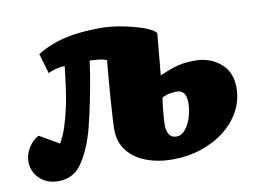

<svg xmlns="http://www.w3.org/2000/svg" viewBox="-65 -629 983 737"><g transform="rotate(-10 427.0 -260.5)"><path d="M119 -478Q144 -494 178.5 -507.5Q213 -521 260 -528.5Q307 -536 369 -536Q409 -536 454 -527Q499 -518 534 -505.5Q569 -493 579 -479L564 -317Q593 -329 613 -336Q633 -343 653.5 -346.5Q674 -350 702 -350Q760 -350 801 -316Q842 -282 842 -221Q842 -172 819.5 -130Q797 -88 757.5 -57Q718 -26 665.5 -8.5Q613 9 553 9Q497 9 451 -8.5Q405 -26 378.5 -60Q352 -94 352 -143Q352 -160 354 -191.5Q356 -223 358.5 -261Q361 -299 364.5 -338Q368 -377 371 -410Q358 -416 338.5 -418Q319 -420 305 -420Q298 -366 287.5 -311Q277 -256 267 -212Q257 -168 251 -148Q230 -77 197.5 -31Q165 15 108 15Q74 15 51.5 1Q29 -13 17.5 -34Q6 -55 6 -77Q6 -107 22.5 -133Q39 -159 62 -170L138 -126Q154 -154 164 -184.5Q174 -215 184 -260Q189 -283 192.5 -304.5Q196 -326 198.5 -346Q201 -366 203 -383.5Q205 -401 207 -416Q197 -416 185.5 -414Q174 -412 163 -408.5Q152 -405 142 -400ZM556 -232Q553 -215 551 -196.5Q549 -178 547.5 -159.5Q546 -141 546 -124Q546 -103 555 -89Q564 -75 583 -75Q603 -75 618 -93.5Q633 -112 641.5 -140Q650 -168 650 -195Q650 -222 640 -233.5Q630 -245 613 -245Q601 -245 586.5 -242.5Q572 -240 556 -232Z"/></g></svg>

Font: Literata Black
Style: Italic
Weight: 900
Italic angle: -2°
Designer: Latin by Veronika Burian and Jose Scaglione. Greek by Irene Vlachou. Cyrillic by Vera Evstafieva
Foundry: TypeTogether
Version: Version 3.002